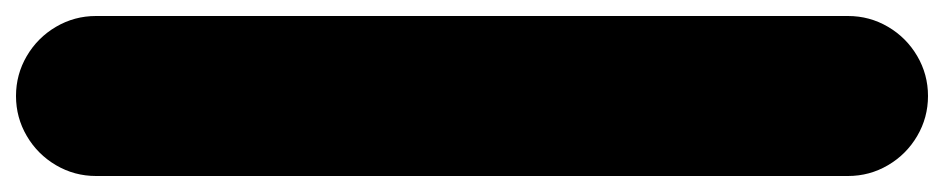

<svg xmlns="http://www.w3.org/2000/svg" viewBox="-490 -690 1180 240"><g transform="rotate(-90 100.0 -570.0)"><path d="M0 -100H200V-1040H0ZM100 -200Q73 -200 50 -186.5Q27 -173 13.5 -150Q0 -127 0 -100Q0 -73 13.5 -50Q27 -27 50 -13.5Q73 0 100 0Q127 0 150 -13.5Q173 -27 186.5 -50Q200 -73 200 -100Q200 -127 186.5 -150Q173 -173 150 -186.5Q127 -200 100 -200ZM100 -1140Q73 -1140 50 -1126.5Q27 -1113 13.5 -1090Q0 -1067 0 -1040Q0 -1013 13.5 -990Q27 -967 50 -953.5Q73 -940 100 -940Q127 -940 150 -953.5Q173 -967 186.5 -990Q200 -1013 200 -1040Q200 -1067 186.5 -1090Q173 -1113 150 -1126.5Q127 -1140 100 -1140Z"/></g></svg>

Font: Wavefont ExtraBold
Style: Regular
Weight: 800
Monospace: yes
Version: Version 3.005;gftools[0.9.33]